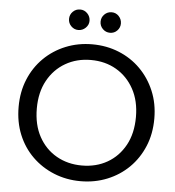

<svg xmlns="http://www.w3.org/2000/svg" viewBox="-59 -927 903 988"><g transform="rotate(5 393.0 -433.0)"><path d="M393 7Q320 7 256 -19Q192 -45 144 -92Q96 -139 69.5 -203.5Q43 -268 43 -347Q43 -424 69.5 -488.5Q96 -553 144 -600.5Q192 -648 256 -674Q320 -700 393 -700Q467 -700 531 -674Q595 -648 642.5 -600.5Q690 -553 717 -488.5Q744 -424 744 -347Q744 -268 717 -203.5Q690 -139 642.5 -92Q595 -45 531 -19Q467 7 393 7ZM393 -74Q467 -74 524.5 -107Q582 -140 615.5 -201Q649 -262 649 -347Q649 -430 615.5 -491Q582 -552 524.5 -585.5Q467 -619 393 -619Q320 -619 262 -585.5Q204 -552 170.5 -491Q137 -430 137 -347Q137 -262 170.5 -201Q204 -140 262 -107Q320 -74 393 -74ZM314 -767Q293 -767 277.5 -782.5Q262 -798 262 -820Q262 -842 277.5 -857.5Q293 -873 315 -873Q337 -873 352.5 -857Q368 -841 368 -819Q368 -798 352 -782.5Q336 -767 314 -767ZM478 -767Q456 -767 440.5 -782.5Q425 -798 425 -820Q425 -842 440.5 -857.5Q456 -873 478 -873Q500 -873 515 -857Q530 -841 530 -819Q530 -798 515 -782.5Q500 -767 478 -767Z"/></g></svg>

Font: Parkinsans
Style: Regular
Weight: 400
Designer: Red Stone, Indian Type Foundry
Foundry: Indian Type Foundry
Version: Version 1.000